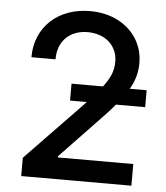

<svg xmlns="http://www.w3.org/2000/svg" viewBox="-53 -784 718 831"><g transform="rotate(5 306.5 -368.5)"><path d="M69.2 -516.3Q69.2 -567.1 87.2 -608Q105.1 -648.8 136.7 -677.6Q168.3 -706.3 211.5 -721.8Q254.6 -737.2 304.7 -737.2Q373.2 -737.2 425.8 -710.2Q452.1 -696.7 472.7 -678.1Q493.3 -659.4 507.6 -636.5Q522 -613.6 529.5 -587Q536.9 -560.4 536.9 -530.9Q536.9 -499.6 528.9 -471.8Q521 -443.9 505 -417.3H578.5V-343.8H451.7Q434.7 -323.5 413.2 -300.4Q391.7 -277.3 365.8 -250.7L221.2 -99.4V-94.1H548.7V0H70V-79.5L316.1 -334.5Q318.2 -337 320.3 -339.1Q322.4 -341.3 324.6 -343.8H252.1V-417.3H388.8Q410.9 -446 421.7 -471.9Q432.5 -497.9 432.5 -527.7Q432.5 -556.1 422.2 -577.9Q411.9 -599.8 394.4 -614.9Q376.8 -630 353 -637.8Q329.2 -645.6 302.6 -645.6Q273.4 -645.6 249.5 -636.4Q225.5 -627.1 208.6 -610.3Q191.8 -593.4 182.7 -569.6Q173.7 -545.8 174 -516.3Z"/></g></svg>

Font: Inter P Medium
Style: Regular
Weight: 500
Designer: Rasmus Andersson
Foundry: rsms
Version: Version 3.018;git-588b23468